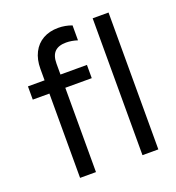

<svg xmlns="http://www.w3.org/2000/svg" viewBox="-131 -826 856 932"><g transform="rotate(-20 297.0 -360.5)"><path d="M38.1 -503.9H342.8V-435.5H38.1ZM342.8 -708V-630.9Q312.5 -640.6 284.2 -640.6Q245.1 -640.6 225.6 -621.1Q206.1 -601.6 206.1 -560.5V0H124V-563.5Q124 -611.3 142.1 -647Q160.2 -682.6 193.8 -701.7Q227.5 -720.7 272.5 -720.7Q308.6 -720.7 342.8 -708ZM446.3 -707H528.3V0H446.3Z"/></g></svg>

Font: Wanted Sans Std Variable
Style: Regular
Weight: 400
Designer: Original Design by Kil Hyung-jin and Kang Hanbin, Wanted Lab, Inc;
Foundry: Wanted Lab, Inc.
Version: Version 1.003;Glyphs 3.2 (3227)